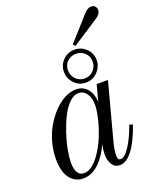

<svg xmlns="http://www.w3.org/2000/svg" viewBox="-160 -964 864 1068"><g transform="rotate(-20 271.5 -430.0)"><path d="M356 -695.8 344.2 -708 466.8 -845.2Q489.7 -872.1 512.2 -872.1Q526.4 -872.1 534.7 -862.8Q543 -853.5 543 -840.8Q543 -816.9 511.2 -796.9ZM273.9 -513.2Q246.1 -541 246.1 -582Q246.1 -622.1 274.4 -650.1Q302.7 -678.2 342.8 -678.2Q382.8 -678.2 411.4 -650.1Q439.9 -622.1 439.9 -582Q439.9 -543 411.1 -513.4Q382.3 -483.9 342.8 -483.9Q300.3 -483.9 273.9 -513.2ZM291 -633.8Q270 -612.8 270 -582Q270 -551.3 291 -529.5Q312 -507.8 342.8 -507.8Q373.5 -507.8 394.8 -529.5Q416 -551.3 416 -582Q416 -612.8 394.8 -633.3Q373.5 -653.8 342.8 -653.8Q312.5 -653.8 291 -633.8ZM394 -456.1H460.9L375 -133.8Q359.9 -79.6 359.9 -47.9Q359.9 -31.7 363.8 -24.9Q367.7 -18.1 377 -18.1Q402.8 -18.1 434.1 -67.9Q465.3 -117.7 486.8 -182.1L506.8 -175.8Q440.9 12.2 361.8 12.2Q333 12.2 317.4 -12.2Q301.8 -36.6 301.8 -71.8Q301.8 -94.7 308.1 -131.8Q297.4 -104.5 281.5 -80.1Q265.6 -55.7 245.4 -34.4Q225.1 -13.2 199.2 -0.5Q173.3 12.2 146 12.2Q97.2 12.2 67.6 -27.1Q38.1 -66.4 38.1 -141.1Q38.1 -191.4 52.2 -241.5Q66.4 -291.5 90.6 -331.5Q114.7 -371.6 145 -402.6Q175.3 -433.6 209 -450.7Q242.7 -467.8 273.9 -467.8Q317.4 -467.8 342 -437Q366.7 -406.2 368.2 -358.9ZM160.2 -14.2Q207.5 -14.2 255.9 -84.5Q304.2 -154.8 331.1 -256.8Q346.2 -315.9 346.2 -351.1Q346.2 -394.5 327.4 -419.2Q308.6 -443.8 280.8 -443.8Q253.4 -443.8 226.3 -417.5Q199.2 -391.1 179 -350.3Q158.7 -309.6 142.6 -261.7Q126.5 -213.9 118.2 -168.9Q109.9 -124 109.9 -91.8Q109.9 -55.2 122.6 -34.7Q135.3 -14.2 160.2 -14.2Z"/></g></svg>

Font: Flanker Steampunk
Style: Italic
Weight: 400
Italic angle: -12°
Designer: Alexey Kryukov, Leonardo Di Lena
Foundry: Alexey Kryukov, Leonardo Di Lena
Version: 1.210